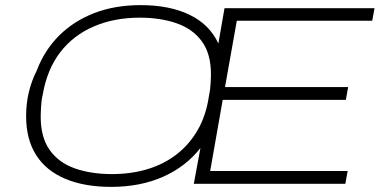

<svg xmlns="http://www.w3.org/2000/svg" viewBox="-20 -718 1489 750"><path d="M414 12Q310 12 235 -19.5Q160 -51 121 -112.5Q82 -174 82 -264Q82 -315 93 -359.5Q104 -404 123 -441Q153 -521 210.5 -578.5Q268 -636 348.5 -667Q429 -698 529 -698Q643 -698 721 -660Q799 -622 833 -548L857 -686H1443L1434 -637H905L859 -378H1340L1331 -328H850L801 -50H1338L1329 0H737L763 -140Q706 -67 617 -27.5Q528 12 414 12ZM417 -38Q493 -38 557 -57.5Q621 -77 670.5 -115.5Q720 -154 752.5 -210.5Q785 -267 796 -342Q799 -356 800.5 -367.5Q802 -379 802.5 -389.5Q803 -400 803.5 -409.5Q804 -419 804 -428Q804 -508 768.5 -556.5Q733 -605 670 -627Q607 -649 526 -649Q426 -649 346 -614.5Q266 -580 215 -513.5Q164 -447 147 -349Q144 -336 142.5 -324.5Q141 -313 140.5 -302Q140 -291 139.5 -281.5Q139 -272 139 -262Q139 -181 174.5 -131.5Q210 -82 273 -60Q336 -38 417 -38Z"/></svg>

Font: Archivo SemiExpanded Thin
Style: Italic
Weight: 250
Width: 6
Italic angle: -10°
Designer: Hector Gatti
Foundry: Omnibus-Type
Version: Version 2.001